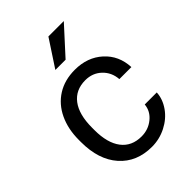

<svg xmlns="http://www.w3.org/2000/svg" viewBox="-220 -852 964 964"><g transform="rotate(-45 261.5 -370.0)"><path d="M280.3 -64Q328.6 -64 364.7 -93.3Q400.9 -122.6 404.8 -166.5H490.2Q487.8 -121.1 459 -80.1Q430.2 -39.1 382.1 -14.6Q334 9.8 280.3 9.8Q172.4 9.8 108.6 -62.3Q44.9 -134.3 44.9 -259.3V-274.4Q44.9 -351.6 73.2 -411.6Q101.6 -471.7 154.5 -504.9Q207.5 -538.1 279.8 -538.1Q368.7 -538.1 427.5 -484.9Q486.3 -431.6 490.2 -346.7H404.8Q400.9 -397.9 366 -430.9Q331.1 -463.9 279.8 -463.9Q210.9 -463.9 173.1 -414.3Q135.3 -364.7 135.3 -271V-253.9Q135.3 -162.6 172.9 -113.3Q210.4 -64 280.3 -64ZM304.2 -750H413.6L282.7 -606.4H210Z"/></g></svg>

Font: Roboto
Style: Regular
Weight: 400
Designer: Google
Version: Version 2.001047; 2015